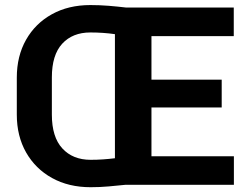

<svg xmlns="http://www.w3.org/2000/svg" viewBox="-20 -741 1007 770"><path d="M342.3 -720.7Q379.4 -720.7 415.5 -717.8Q451.7 -714.8 484.4 -710.9H917.5V-596.2H587.4V-421.4H869.1V-310.1H587.4V-114.3H918V0H484.4Q451.7 3.4 416 6.6Q380.4 9.8 343.3 9.8Q255.4 9.8 188.7 -27.1Q122.1 -64 84.7 -129.6Q47.4 -195.3 47.4 -281.2V-429.7Q47.4 -516.1 84.5 -581.5Q121.6 -647 188 -683.8Q254.4 -720.7 342.3 -720.7ZM188 -281.2Q188 -191.4 230 -145.8Q272 -100.1 343.3 -100.1Q368.7 -100.1 393.3 -101.8Q418 -103.5 440.9 -106.4V-604Q417.5 -607.4 392.8 -609.1Q368.2 -610.8 342.3 -610.8Q271 -610.8 229.5 -565.7Q188 -520.5 188 -430.7Z"/></svg>

Font: Vazirmatn RD UI FD
Style: Bold
Weight: 700
Designer: Saber Rastikerdar
Foundry: Saber Rastikerdar
Version: Version 33.003